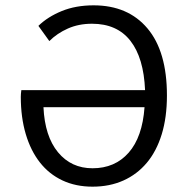

<svg xmlns="http://www.w3.org/2000/svg" viewBox="-20 -688 698 720"><path d="M327 12Q264 12 214 -11.5Q164 -35 129.5 -79Q95 -123 76.5 -185.5Q58 -248 58 -325Q58 -330 58.5 -336.5Q59 -343 60 -350H524Q519 -471 469 -535Q419 -599 325 -599Q275 -599 234.5 -581Q194 -563 165 -534L124 -591Q159 -625 211.5 -646.5Q264 -668 331 -668Q460 -668 533 -581.5Q606 -495 606 -330Q606 -248 586.5 -184.5Q567 -121 530.5 -77.5Q494 -34 442.5 -11Q391 12 327 12ZM327 -57Q411 -57 462.5 -115.5Q514 -174 522 -286H143Q148 -177 197.5 -117Q247 -57 327 -57Z"/></svg>

Font: Swei Fan Sans CJK TC
Style: Regular
Weight: 400
Version: Version 2.130